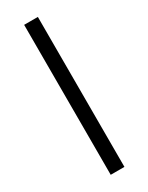

<svg xmlns="http://www.w3.org/2000/svg" viewBox="-173 -668 543 703"><g transform="rotate(-30 99.0 -317.0)"><path d="M128 -634V0H70V-634Z"/></g></svg>

Font: Linear
Style: Regular
Weight: 400
Designer: Braydon G. Fuller
Foundry: Braydon G. Fuller
Version: Version 1.000;PS 001.000;hotconv 1.0.38